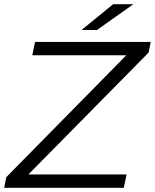

<svg xmlns="http://www.w3.org/2000/svg" viewBox="-28 -901 743 921"><path d="M685 -649 108 -64H579L566 0H-8L2 -51L578 -636H127L140 -700H695ZM515 -881H612L437 -757H363Z"/></svg>

Font: Idrija
Style: Italic
Weight: 400
Italic angle: -11.3°
Designer: Julieta Ulanovsky
Foundry: Julieta Ulanovsky
Version: Version 7.200